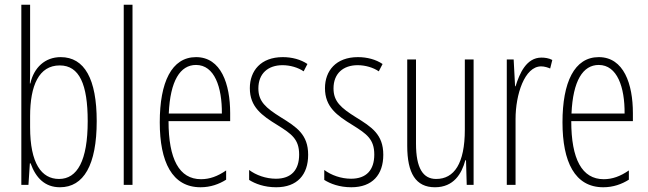

<svg xmlns="http://www.w3.org/2000/svg" viewBox="-20 -873 2735 810"><path d="M107 -587V-853H70V-93H100L106 -184H109C131 -123 169 -83 233 -83C333 -83 388 -177 388 -362C388 -539 337 -632 236 -632C170 -632 123 -588 108 -521H106C107 -540 107 -565 107 -587ZM232 -597C315 -597 350 -517 350 -362C350 -195 306 -118 229 -118C155 -118 107 -184 107 -336V-383C107 -512 144 -597 232 -597Z M539 -93V-853H502V-93Z M807 -632C704 -632 654 -526 654 -357C654 -190 706 -83 826 -83C868 -83 904 -96 934 -115V-154C898 -129 864 -117 828 -117C736 -117 691 -202 691 -362H951V-396C951 -518 913 -632 807 -632ZM807 -599C885 -599 917 -505 916 -394H692C698 -532 740 -599 807 -599Z M1280 -220C1280 -306 1231 -337 1165 -378C1101 -418 1070 -445 1070 -500C1070 -563 1111 -598 1172 -598C1204 -598 1238 -588 1261 -572L1277 -603C1249 -622 1212 -632 1173 -632C1080 -632 1034 -574 1034 -501C1034 -422 1084 -386 1151 -345C1210 -308 1242 -286 1242 -221C1242 -156 1209 -119 1144 -119C1102 -119 1060 -134 1031 -156V-114C1056 -98 1095 -83 1145 -83C1234 -83 1280 -136 1280 -220Z M1597 -220C1597 -306 1548 -337 1482 -378C1418 -418 1387 -445 1387 -500C1387 -563 1428 -598 1489 -598C1521 -598 1555 -588 1578 -572L1594 -603C1566 -622 1529 -632 1490 -632C1397 -632 1351 -574 1351 -501C1351 -422 1401 -386 1468 -345C1527 -308 1559 -286 1559 -221C1559 -156 1526 -119 1461 -119C1419 -119 1377 -134 1348 -156V-114C1373 -98 1412 -83 1462 -83C1551 -83 1597 -136 1597 -220Z M1978 -622H1941V-326C1941 -183 1896 -118 1820 -118C1765 -118 1735 -163 1735 -267V-622H1698V-258C1698 -142 1734 -83 1815 -83C1894 -83 1928 -140 1943 -197H1946L1949 -93H1978Z M2264 -630C2201 -630 2172 -564 2155 -509H2153L2147 -622H2118V-93H2155V-371C2155 -474 2193 -593 2263 -593C2277 -593 2292 -588 2301 -584L2310 -620C2295 -628 2278 -630 2264 -630Z M2506 -632C2403 -632 2353 -526 2353 -357C2353 -190 2405 -83 2525 -83C2567 -83 2603 -96 2633 -115V-154C2597 -129 2563 -117 2527 -117C2435 -117 2390 -202 2390 -362H2650V-396C2650 -518 2612 -632 2506 -632ZM2506 -599C2584 -599 2616 -505 2615 -394H2391C2397 -532 2439 -599 2506 -599Z"/></svg>

Font: Noto Sans Kannada UI ExtraCondensed ExtraLight
Style: Regular
Weight: 200
Width: 2
Designer: Jelle Bosma - Monotype Design Team
Foundry: Monotype Imaging Inc.
Version: Version 2.005